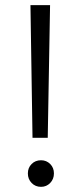

<svg xmlns="http://www.w3.org/2000/svg" viewBox="-20 -719 317 744"><path d="M174 -699 165 -185H106L98 -699ZM88 -47Q88 -69 102.5 -83.5Q117 -98 139 -98Q160 -98 174.5 -83.5Q189 -69 189 -47Q189 -25 174.5 -10Q160 5 139 5Q117 5 102.5 -10Q88 -25 88 -47Z"/></svg>

Font: Poppins-tnum Light
Style: Regular
Weight: 300
Designer: Ninad Kale (Devanagari), Jonny Pinhorn (Latin)
Foundry: Indian Type Foundry
Version: Version 4.004